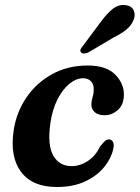

<svg xmlns="http://www.w3.org/2000/svg" viewBox="-20 -736 559 768"><path d="M312 -423Q284.5 -423 257.2 -400.5Q230 -378 209.5 -337.5Q189 -297 181.5 -243Q169 -156 193 -113.8Q217 -71.5 266.5 -71.5Q300 -71.5 331 -91.8Q362 -112 380 -149.5Q391.5 -164 399 -171.2Q406.5 -178.5 416.5 -178.5Q427 -178 432.2 -167.8Q437.5 -157.5 432.5 -138Q424.5 -102 396.5 -67.5Q368.5 -33 321 -10.5Q273.5 12 207 12Q109 12 63.8 -49Q18.5 -110 35 -216.5Q46 -288 86 -346.5Q126 -405 188.8 -439.5Q251.5 -474 331 -474Q405.5 -474 441.5 -437Q477.5 -400 475.5 -353Q474 -315.5 450.5 -295.2Q427 -275 399 -275Q373 -275 359 -287.2Q345 -299.5 345.5 -319Q346 -334 350.5 -348Q355 -362 355 -379Q355.5 -398 344.2 -410.5Q333 -423 312 -423ZM384 -649.5Q408 -682.5 431.5 -700.8Q455 -719 482.5 -715.5Q507 -712.5 514.8 -694.5Q522.5 -676.5 514.5 -657Q505.5 -634.5 486.5 -618.5Q467.5 -602.5 436 -587L332 -525.5Q323.5 -522 315.5 -522Q307.5 -522 304 -527Q299 -532.5 302.5 -539.2Q306 -546 312 -553Z"/></svg>

Font: Fraunces 9pt S000 SemiBold
Style: Italic
Weight: 600
Italic angle: -16°
Version: Version 1.000; ttfautohint (v1.8.3)